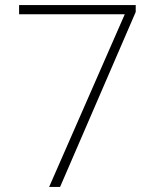

<svg xmlns="http://www.w3.org/2000/svg" viewBox="-20 -734 610 754"><path d="M173 0 470 -678H55V-714H513V-687L216 0Z"/></svg>

Font: Noto Sans Gujarati ExtraLight
Style: Regular
Weight: 200
Designer: Jelle Bosma - Monotype Design Team, Universal Thirst
Foundry: Monotype Imaging Inc.
Version: Version 2.106; ttfautohint (v1.8.4.7-5d5b)